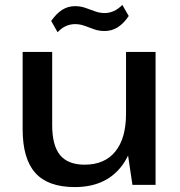

<svg xmlns="http://www.w3.org/2000/svg" viewBox="-20 -751 732 780"><path d="M192 -243Q192 -160 224 -121Q256 -82 324 -82Q405 -82 448.5 -135.5Q492 -189 492 -289L535 -359V-299Q535 -151 470 -71Q405 9 284 9Q175 9 123.5 -48.5Q72 -106 72 -226V-540H192ZM612 0H518L492 -175V-540H612ZM188 -666Q209 -696 232.5 -711Q256 -726 285 -726Q307 -726 327 -719Q347 -712 366 -705Q385 -698 405 -698Q424 -698 442 -706Q460 -714 477 -731L503 -686Q482 -655 458 -640Q434 -625 405 -625Q382 -625 362.5 -632Q343 -639 324 -646Q305 -653 285 -653Q266 -653 248.5 -645.5Q231 -638 214 -620Z"/></svg>

Font: Pathway Extreme 72pt SemiBold
Style: Regular
Weight: 600
Designer: Eduardo Rodriguez Tunni
Foundry: Eduardo Rodriguez Tunni
Version: Version 1.001;gftools[0.9.26]